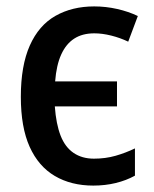

<svg xmlns="http://www.w3.org/2000/svg" viewBox="-20 -569 479 599"><path d="M271 10Q202 10 151 -20Q100 -50 72.5 -111Q45 -172 45 -267Q45 -364 73 -427Q101 -490 153 -519.5Q205 -549 274 -549Q310 -549 345.5 -541Q381 -533 410 -519L380 -439Q355 -451 327 -458Q299 -465 274 -465Q237 -465 211.5 -448.5Q186 -432 171 -399Q156 -366 152 -315H345V-237H151Q155 -182 169 -146Q183 -110 209.5 -92Q236 -74 273 -74Q309 -74 340.5 -83Q372 -92 401 -106V-21Q374 -6 341 2Q308 10 271 10Z"/></svg>

Font: Noto Sans Display SemiCondensed Medium
Style: Regular
Weight: 500
Width: 4
Designer: Monotype Design Team
Foundry: Monotype Imaging Inc.
Version: Version 2.003